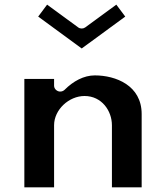

<svg xmlns="http://www.w3.org/2000/svg" viewBox="-20 -825 710 820"><path d="M181.2 -805.2 143.1 -754.2 329 -618 514.9 -754.2 476.8 -805.2 343.8 -707.8C335.8 -702 323.2 -701.3 314.2 -707.8ZM211 -25V-290C211 -356.7 274.5 -415 341 -415C414.8 -415 458 -351.3 458 -290V-25H585V-338C585 -460.3 474.1 -503 385 -503C337.9 -503 292.7 -478.3 255.7 -441.3C251.8 -437.4 244.8 -434 238 -434H236C225.3 -434 211 -443.9 211 -459V-488H84V-25Z"/></svg>

Font: Hussar Ekologiczny
Style: Regular
Weight: 400
Foundry: Cannot Into Space Fonts
Version: Version 0.97